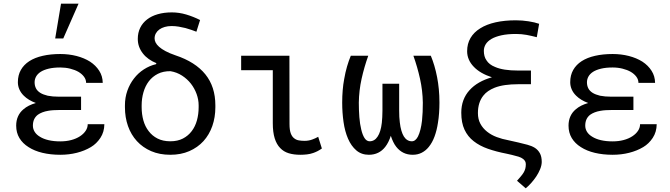

<svg xmlns="http://www.w3.org/2000/svg" viewBox="-20 -831 3641 1043"><path d="M67.9 -148.4Q67.9 -110.4 85.4 -81.1Q103 -51.8 135.3 -31.7Q167 -11.2 210.9 -0.7Q254.9 9.8 307.6 9.8Q355 9.8 397.5 -1Q439.9 -11.7 474.1 -32.2Q504.4 -50.3 525.4 -82Q546.4 -113.8 546.9 -156.2H456.5Q456.5 -137.2 445.3 -120.4Q434.1 -103.5 414.6 -90.8Q394.5 -77.6 367.2 -70.3Q339.8 -63 307.6 -63Q271.5 -63 243.7 -69.6Q215.8 -76.2 197.3 -87.9Q178.2 -99.1 168.5 -114.7Q158.7 -130.4 158.7 -148.4Q158.7 -168 165.5 -182.9Q172.4 -197.8 186 -208Q196.3 -215.3 210.2 -220.7Q224.1 -226.1 241.2 -229Q254.4 -231.4 269.5 -232.4Q284.7 -233.4 301.8 -233.4H420.4V-305.7H301.8Q283.2 -305.7 267.6 -307.1Q252 -308.6 239.3 -311Q227.1 -314 216.8 -317.9Q206.5 -321.8 198.7 -326.7Q182.6 -336.9 175.3 -351.3Q168 -365.7 168 -383.8Q168 -400.4 176 -415Q184.1 -429.7 201.2 -440.9Q218.3 -451.7 244.6 -458Q271 -464.4 307.6 -464.4Q335.9 -464.4 361.3 -458Q386.7 -451.7 405.8 -440.9Q424.8 -429.7 436.3 -414.3Q447.8 -398.9 447.8 -380.9H538.1Q537.6 -417.5 519 -446.5Q500.5 -475.6 469.2 -496.1Q437.5 -516.1 395.8 -526.9Q354 -537.6 307.6 -537.6Q254.9 -537.6 212.2 -527.8Q169.4 -518.1 139.6 -499Q109.4 -479.5 93.3 -450.9Q77.1 -422.4 77.1 -384.3Q77.1 -363.8 85.4 -345Q93.8 -326.2 109.4 -311Q121.6 -298.8 138.2 -288.8Q154.8 -278.8 174.8 -271.5Q154.3 -265.6 137.2 -257.1Q120.1 -248.5 107.4 -237.3Q87.9 -221.2 77.9 -198.7Q67.9 -176.3 67.9 -148.4ZM311.5 -811 279.8 -622.1H323.7L406.7 -811Z M728.5 -619.6Q728.5 -596.7 735.8 -576.9Q743.2 -557.1 756.3 -540.5Q769.5 -523.4 788.1 -510.3Q806.6 -497.1 829.6 -487.8L827.6 -482.4Q792.5 -474.1 761.5 -454.1Q730.5 -434.1 708 -404.8Q685.1 -375.5 671.9 -338.4Q658.7 -301.3 658.7 -258.8V-248.5Q658.7 -193.4 675.3 -146.2Q691.9 -99.1 723.6 -64.5Q755.4 -29.8 801 -10Q846.7 9.8 905.3 9.8Q962.9 9.8 1008.3 -10Q1053.7 -29.8 1085.4 -64.5Q1116.7 -99.1 1133.3 -146.2Q1149.9 -193.4 1149.9 -248.5V-258.8Q1149.9 -359.9 1095.5 -427.2Q1041 -494.6 933.6 -530.3Q900.9 -541.5 879.2 -553.2Q857.4 -564.9 844.2 -576.7Q831.1 -588.4 825.4 -599.9Q819.8 -611.3 819.8 -622.1Q819.8 -637.2 826.7 -649.7Q833.5 -662.1 845.7 -670.9Q857.9 -679.7 874.8 -684.6Q891.6 -689.5 912.1 -689.5Q931.6 -689.5 950.7 -686.3Q969.7 -683.1 987.3 -678.7Q1004.9 -673.8 1020.3 -668.5Q1035.6 -663.1 1046.9 -658.7L1066.9 -722.2Q1030.3 -740.7 991.5 -752.2Q952.6 -763.7 913.6 -763.7Q871.6 -763.7 837.4 -753.9Q803.2 -744.1 779.3 -725.6Q754.9 -707 741.7 -680.2Q728.5 -653.3 728.5 -619.6ZM749.5 -248.5V-258.8Q749.5 -295.9 759.3 -329.8Q769 -363.8 788.6 -389.6Q808.1 -415 837.4 -429.9Q866.7 -444.8 906.2 -444.3Q940.9 -438.5 969 -420.2Q997.1 -401.9 1017.1 -376.5Q1037.1 -350.6 1048.1 -320.1Q1059.1 -289.6 1059.1 -258.8V-248.5Q1059.1 -210.9 1049.8 -177.2Q1040.5 -143.6 1021.5 -118.7Q1002.4 -93.3 973.6 -78.4Q944.8 -63.5 905.3 -63.5Q865.2 -63.5 835.9 -78.4Q806.6 -93.3 787.6 -118.7Q768.1 -143.6 758.8 -177.2Q749.5 -210.9 749.5 -248.5Z M1290 -528.3V-449.7H1461.9V-162.1Q1461.9 -112.8 1472.2 -79.8Q1482.4 -46.9 1502 -26.9Q1521 -6.8 1548.6 1.5Q1576.2 9.8 1611.3 9.8Q1629.4 9.8 1647 7.8Q1664.6 5.9 1681.6 0Q1692.9 -3.9 1704.6 -9.8Q1716.3 -15.6 1728.5 -24.4L1708.5 -87.9Q1694.3 -79.6 1675.3 -72.8Q1656.2 -65.9 1634.3 -65.9Q1618.2 -65.9 1603.5 -68.4Q1588.9 -70.8 1577.6 -80.1Q1565.9 -88.9 1559.3 -107.2Q1552.7 -125.5 1552.7 -157.2L1552.2 -528.3Z M1980.5 -528.3H1885.7Q1874.5 -501.5 1865.2 -469.7Q1856 -438 1849.6 -400.9Q1844.2 -372.6 1841.6 -340.6Q1838.9 -308.6 1838.9 -273.4Q1838.9 -219.2 1846.2 -168.2Q1853.5 -117.2 1870.6 -77.6Q1887.7 -38.1 1915.5 -14.2Q1943.4 9.8 1983.9 9.8Q2011.7 9.8 2034.2 -1.2Q2056.6 -12.2 2072.8 -33.2Q2082 -44.9 2089.6 -60.1Q2097.2 -75.2 2103 -93.3Q2108.9 -75.2 2116.2 -60.1Q2123.5 -44.9 2132.8 -33.2Q2149.4 -12.2 2171.6 -1.2Q2193.8 9.8 2222.2 9.8Q2249.5 9.8 2271.2 -1.5Q2293 -12.7 2309.1 -32.7Q2328.6 -56.6 2340.8 -90.1Q2353 -123.5 2358.9 -163.1Q2363.3 -189 2365.2 -217Q2367.2 -245.1 2367.2 -273.4Q2367.2 -312 2363.8 -346.7Q2360.4 -381.3 2354.5 -411.6Q2348.1 -444.8 2339.4 -474.1Q2330.6 -503.4 2320.3 -528.3H2225.6Q2247.6 -466.8 2261.7 -403.1Q2275.9 -339.4 2276.9 -273.4Q2276.9 -247.6 2275.9 -222.7Q2274.9 -197.8 2272.5 -175.8Q2269.5 -149.4 2263.9 -127.2Q2258.3 -105 2250.5 -89.4Q2244.1 -77.1 2235.8 -70.3Q2227.5 -63.5 2217.3 -63.5Q2204.1 -63.5 2193.1 -70.1Q2182.1 -76.7 2173.8 -89.8Q2166 -102.5 2160.4 -121.6Q2154.8 -140.6 2151.9 -166Q2149.9 -180.2 2149.2 -196Q2148.4 -211.9 2148.4 -230V-376H2057.6V-230Q2057.6 -211.4 2056.6 -194.8Q2055.7 -178.2 2054.2 -164.1Q2051.3 -138.7 2045.4 -119.9Q2039.6 -101.1 2031.2 -88.9Q2022.9 -76.2 2012 -69.8Q2001 -63.5 1988.3 -63.5Q1971.7 -63.5 1960.4 -80.8Q1949.2 -98.1 1942.4 -127.4Q1935.1 -156.7 1932.1 -194.6Q1929.2 -232.4 1929.2 -273.4Q1930.2 -339.4 1944.3 -403.1Q1958.5 -466.8 1980.5 -528.3Z M2896 -628.9 2908.7 -701.7Q2885.3 -710 2851.1 -715.3Q2816.9 -720.7 2782.2 -720.7Q2720.7 -720.7 2671.9 -709.7Q2623 -698.7 2588.9 -677.2Q2554.2 -655.8 2535.9 -624.5Q2517.6 -593.3 2517.6 -552.7Q2517.6 -528.8 2526.9 -507.6Q2536.1 -486.3 2553.7 -468.3Q2570.8 -450.2 2595.7 -435.8Q2620.6 -421.4 2652.3 -411.1Q2613.8 -400.4 2583 -382.8Q2552.2 -365.2 2530.8 -341.3Q2508.8 -317.4 2497.3 -286.6Q2485.8 -255.9 2485.8 -218.8Q2485.8 -164.1 2503.4 -126.5Q2521 -88.9 2553.2 -64Q2585.4 -38.6 2630.9 -22.7Q2676.3 -6.8 2731.9 3.9L2760.3 10.3Q2781.2 15.1 2796.6 20Q2812 24.9 2821.3 32.2Q2828.6 37.6 2832.5 44.7Q2836.4 51.8 2836.4 61Q2836.4 75.2 2833.3 86.2Q2830.1 97.2 2824.2 106.9Q2817.9 117.2 2809.1 127.4Q2800.3 137.7 2788.6 150.9L2835.9 191.9Q2849.1 181.2 2864.3 164.6Q2879.4 147.9 2892.6 128.4Q2905.3 109.4 2913.8 88.9Q2922.4 68.4 2922.9 49.3Q2922.9 19.5 2912.8 1.5Q2902.8 -16.6 2885.7 -27.8Q2868.2 -38.6 2845 -44.7Q2821.8 -50.8 2795.4 -57.1L2741.2 -69.3Q2708.5 -75.2 2678.5 -86.4Q2648.4 -97.7 2626 -115.7Q2603 -133.8 2589.6 -158.7Q2576.2 -183.6 2576.2 -216.8Q2576.2 -246.1 2583.7 -270Q2591.3 -293.9 2606 -312Q2616.7 -325.7 2632.1 -336.2Q2647.5 -346.7 2667 -354.5Q2691.9 -364.3 2724.1 -368.9Q2756.3 -373.5 2794.9 -373.5H2864.3V-447.8H2794.9Q2753.9 -447.8 2722.7 -452.6Q2691.4 -457.5 2669.4 -467.3Q2653.3 -473.6 2641.6 -482.7Q2629.9 -491.7 2623 -502.9Q2615.2 -513.7 2611.8 -526.9Q2608.4 -540 2608.4 -554.7Q2608.4 -573.7 2618.4 -590.3Q2628.4 -606.9 2649.9 -619.6Q2670.9 -631.8 2703.9 -639.2Q2736.8 -646.5 2783.2 -646.5Q2813 -646.5 2840.6 -641.4Q2868.2 -636.2 2896 -628.9Z M3068.4 -148.4Q3068.4 -110.4 3085.9 -81.1Q3103.5 -51.8 3135.7 -31.7Q3167.5 -11.2 3211.4 -0.7Q3255.4 9.8 3308.1 9.8Q3355.5 9.8 3397.9 -1Q3440.4 -11.7 3474.6 -32.2Q3504.9 -50.3 3525.9 -82Q3546.9 -113.8 3547.4 -156.2H3457Q3457 -137.2 3445.8 -120.4Q3434.6 -103.5 3415 -90.8Q3395 -77.6 3367.7 -70.3Q3340.3 -63 3308.1 -63Q3272 -63 3244.1 -69.6Q3216.3 -76.2 3197.8 -87.9Q3178.7 -99.1 3168.9 -114.7Q3159.2 -130.4 3159.2 -148.4Q3159.2 -168 3166 -182.9Q3172.9 -197.8 3186.5 -208Q3196.8 -215.3 3210.7 -220.7Q3224.6 -226.1 3241.7 -229Q3254.9 -231.4 3270 -232.4Q3285.2 -233.4 3302.2 -233.4H3420.9V-305.7H3302.2Q3283.7 -305.7 3268.1 -307.1Q3252.4 -308.6 3239.7 -311Q3227.5 -314 3217.3 -317.9Q3207 -321.8 3199.2 -326.7Q3183.1 -336.9 3175.8 -351.3Q3168.5 -365.7 3168.5 -383.8Q3168.5 -400.4 3176.5 -415Q3184.6 -429.7 3201.7 -440.9Q3218.8 -451.7 3245.1 -458Q3271.5 -464.4 3308.1 -464.4Q3336.4 -464.4 3361.8 -458Q3387.2 -451.7 3406.2 -440.9Q3425.3 -429.7 3436.8 -414.3Q3448.2 -398.9 3448.2 -380.9H3538.6Q3538.1 -417.5 3519.5 -446.5Q3501 -475.6 3469.7 -496.1Q3438 -516.1 3396.2 -526.9Q3354.5 -537.6 3308.1 -537.6Q3255.4 -537.6 3212.6 -527.8Q3169.9 -518.1 3140.1 -499Q3109.9 -479.5 3093.8 -450.9Q3077.6 -422.4 3077.6 -384.3Q3077.6 -363.8 3085.9 -345Q3094.2 -326.2 3109.9 -311Q3122.1 -298.8 3138.7 -288.8Q3155.3 -278.8 3175.3 -271.5Q3154.8 -265.6 3137.7 -257.1Q3120.6 -248.5 3107.9 -237.3Q3088.4 -221.2 3078.4 -198.7Q3068.4 -176.3 3068.4 -148.4Z"/></svg>

Font: RobotoMono Nerd Font
Style: Regular
Weight: 400
Monospace: yes
Designer: Google
Version: Version 3.000;Nerd Fonts 3.2.1